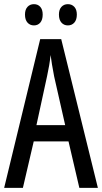

<svg xmlns="http://www.w3.org/2000/svg" viewBox="-20 -902 490 922"><path d="M309 -223H142L90 0H0L173 -714H274L450 0H361ZM240 -535Q228 -597 223 -638Q218 -590 206 -536L155 -301H293ZM143 -882Q162 -882 173.5 -869Q185 -856 185 -832Q185 -807 173.5 -793.5Q162 -780 143 -780Q124 -780 112 -793.5Q100 -807 100 -832Q100 -856 112 -869Q124 -882 143 -882ZM306 -882Q325 -882 337 -869Q349 -856 349 -832Q349 -807 337 -793.5Q325 -780 306 -780Q287 -780 275 -793.5Q263 -807 263 -832Q263 -856 275 -869Q287 -882 306 -882Z"/></svg>

Font: Noto Sans UI Cond
Style: Regular
Weight: 400
Width: 3
Designer: Monotype Design Team
Foundry: Monotype Imaging Inc.
Version: Version 1.001